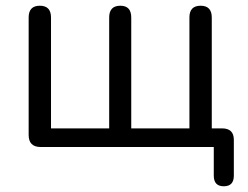

<svg xmlns="http://www.w3.org/2000/svg" viewBox="-20 -513 864 670"><path d="M726 100V0H122Q80 0 80 -42V-452Q80 -493 119 -493Q158 -493 158 -452V-65H361V-452Q361 -493 400 -493Q438 -493 438 -452V-65H641V-452Q641 -493 680 -493Q719 -493 719 -452V-65H755Q796 -65 796 -25V100Q796 137 761 137Q726 137 726 100Z"/></svg>

Font: Nunito
Style: Regular
Weight: 400
Designer: Vernon Adams
Foundry: Vernon Adams
Version: Version 3.602